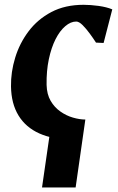

<svg xmlns="http://www.w3.org/2000/svg" viewBox="-20 -586 504 820"><path d="M287.5 10Q206.5 10 148.2 -16Q90 -42 59 -92.8Q28 -143.5 27 -217Q26 -278 44.8 -339.5Q63.5 -401 102 -452.2Q140.5 -503.5 199.2 -534.5Q258 -565.5 337 -565.5Q366.5 -565.5 401 -560.8Q435.5 -556 459.5 -546L422.5 -402.5L390 -404Q378.5 -422 363.2 -442.8Q348 -463.5 332.8 -478.8Q317.5 -494 305.5 -494Q282 -494 258.8 -474.2Q235.5 -454.5 217.2 -418.5Q199 -382.5 188.5 -332.8Q178 -283 179 -223.5Q180 -183.5 196.2 -155.5Q212.5 -127.5 237.8 -109.8Q263 -92 291.5 -83.8Q320 -75.5 344.5 -75.5ZM198.5 -55.5 344.5 -75.5 303 214.5H159.5Z"/></svg>

Font: Merriweather 24pt ExtraBold
Style: Italic
Weight: 800
Italic angle: -7.8°
Version: Version 2.101